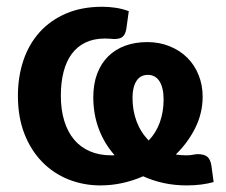

<svg xmlns="http://www.w3.org/2000/svg" viewBox="-20 -541 668 568"><path d="M417.5 -319.5Q395 -319.5 383.5 -301.2Q372 -283 372 -251.5Q372 -214 384.2 -181.5Q396.5 -149 420 -125.5Q442 -148.5 453 -179.5Q464 -210.5 464 -246.5Q464 -281 452 -300.2Q440 -319.5 417.5 -319.5ZM612 -2.5Q597 2 576.2 4.8Q555.5 7.5 532.5 7.5Q496.5 7.5 464.2 0.5Q432 -6.5 403.5 -19.5Q374 -6.5 342 0.5Q310 7.5 277 7.5Q227 7.5 182.5 -10.2Q138 -28 104.8 -62Q71.5 -96 52.2 -145.2Q33 -194.5 33 -257.5Q33 -314 49.2 -362.2Q65.5 -410.5 97.2 -445.8Q129 -481 175.5 -501Q222 -521 282.5 -521Q302.5 -521 322.2 -518Q342 -515 361 -508L354 -457.5Q352.5 -447.5 349.5 -441.2Q346.5 -435 341.8 -431.5Q337 -428 330.8 -426.8Q324.5 -425.5 317 -425.5Q311.5 -426 304.2 -426.5Q297 -427 290 -427Q257.5 -427 233 -415.2Q208.5 -403.5 192.2 -381.5Q176 -359.5 168 -328.2Q160 -297 160 -257.5Q160 -216.5 170 -183.8Q180 -151 199 -128.2Q218 -105.5 245.8 -93.5Q273.5 -81.5 309 -81.5Q311.5 -81.5 314 -81.5Q316.5 -81.5 319 -82Q289 -115.5 272.5 -159Q256 -202.5 256 -253.5Q256 -292.5 267.5 -323Q279 -353.5 300 -374.2Q321 -395 350.5 -405.8Q380 -416.5 415.5 -416.5Q451.5 -416.5 481.8 -404.2Q512 -392 533.8 -370.5Q555.5 -349 567.5 -319.2Q579.5 -289.5 579.5 -255Q579.5 -207 558 -163.2Q536.5 -119.5 500 -84Q507 -83 514.5 -82.2Q522 -81.5 529.5 -81.5Q542.5 -81.5 549.5 -83Q556.5 -84.5 564 -85Q583.5 -85 593 -77.5Q602.5 -70 605.5 -50.5Z"/></svg>

Font: Lato 2
Style: Bold
Weight: 700
Designer: Lukasz Dziedzic with Adam Twardoch and Botio Nikoltchev
Foundry: tyPoland Lukasz Dziedzic
Version: Version 2.015; 2015-08-06; http://www.latofonts.com/